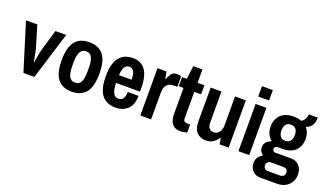

<svg xmlns="http://www.w3.org/2000/svg" viewBox="-83 -1275 3401 2008"><g transform="rotate(20 1617.5 -270.5)"><path d="M167 0 4 -526H130L198 -300Q203 -285 208.5 -259Q214 -233 219 -206Q224 -179 227.5 -160.5Q231 -142 231 -142H235Q235 -142 237.5 -160Q240 -178 244.5 -204Q249 -230 254.5 -256.5Q260 -283 265 -300L332 -526H452L289 0Z M707 12Q602 12 549.5 -54.5Q497 -121 497 -263Q497 -405 549.5 -471.5Q602 -538 707 -538Q812 -538 864.5 -471.5Q917 -405 917 -263Q917 -121 864.5 -54.5Q812 12 707 12ZM707 -89Q754 -89 773 -128.5Q792 -168 792 -244V-282Q792 -358 773 -397.5Q754 -437 707 -437Q661 -437 641.5 -397.5Q622 -358 622 -282V-244Q622 -168 641.5 -128.5Q661 -89 707 -89Z M1194 12Q1093 12 1040.5 -54.5Q988 -121 988 -263Q988 -405 1040.5 -471.5Q1093 -538 1190 -538Q1285 -538 1332.5 -471.5Q1380 -405 1380 -263V-233H1113Q1114 -163 1132 -124.5Q1150 -86 1194 -86Q1225 -86 1243 -112.5Q1261 -139 1261 -186H1380Q1380 -85 1327 -36.5Q1274 12 1194 12ZM1114 -320H1254Q1254 -377 1238.5 -408.5Q1223 -440 1190 -440Q1152 -440 1134.5 -408.5Q1117 -377 1114 -320Z M1468 0V-526H1568L1582 -449H1588Q1599 -482 1619 -510Q1639 -538 1679 -538Q1702 -538 1715.5 -534Q1729 -530 1729 -530V-414H1686Q1660 -414 1637.5 -403Q1615 -392 1601.5 -366Q1588 -340 1588 -293V0Z M1918 12Q1870 12 1843 -8.5Q1816 -29 1805 -61.5Q1794 -94 1794 -129V-425H1741V-526H1794L1812 -674H1914V-526H1990V-425H1914V-132Q1914 -89 1956 -89H1990V0Q1977 4 1956 8Q1935 12 1918 12Z M2200 12Q2139 12 2099.5 -26Q2060 -64 2060 -157V-526H2180V-190Q2180 -139 2197.5 -118Q2215 -97 2249 -97Q2284 -97 2307.5 -126.5Q2331 -156 2331 -200V-526H2451V0H2351L2339 -65H2333Q2313 -34 2280 -11Q2247 12 2200 12Z M2560 0V-526H2680V0ZM2559 -608V-723H2680V-608Z M2866 182Q2818 182 2784 148.5Q2750 115 2750 61Q2750 22 2769.5 -4Q2789 -30 2817 -46Q2798 -58 2786.5 -78Q2775 -98 2775 -125Q2775 -160 2798 -183Q2821 -206 2852 -217Q2821 -240 2804.5 -276.5Q2788 -313 2788 -359Q2788 -440 2838 -489Q2888 -538 2982 -538Q3033 -538 3070 -523Q3100 -545 3110.5 -572.5Q3121 -600 3121 -614H3220Q3220 -558 3197.5 -525Q3175 -492 3135 -480Q3155 -458 3166 -427Q3177 -396 3177 -359Q3177 -278 3127 -229Q3077 -180 2982 -180H2932Q2916 -180 2906 -171Q2896 -162 2896 -148Q2896 -135 2905 -126Q2914 -117 2927 -117H3109Q3159 -117 3194 -80Q3229 -43 3229 20Q3229 69 3206 105.5Q3183 142 3144.5 162Q3106 182 3059 182ZM2919 91H3054Q3077 91 3092.5 77.5Q3108 64 3108 42Q3108 19 3093.5 6.5Q3079 -6 3059 -6H2919Q2899 -6 2885 8Q2871 22 2871 42Q2871 64 2885 77.5Q2899 91 2919 91ZM2982 -269Q3020 -269 3038.5 -293Q3057 -317 3057 -359Q3057 -401 3038.5 -425Q3020 -449 2982 -449Q2945 -449 2926.5 -425Q2908 -401 2908 -359Q2908 -317 2926.5 -293Q2945 -269 2982 -269Z"/></g></svg>

Font: Archivo Narrow
Style: Bold
Weight: 700
Designer: Hector Gatti
Foundry: Omnibus-Type
Version: Version 3.002